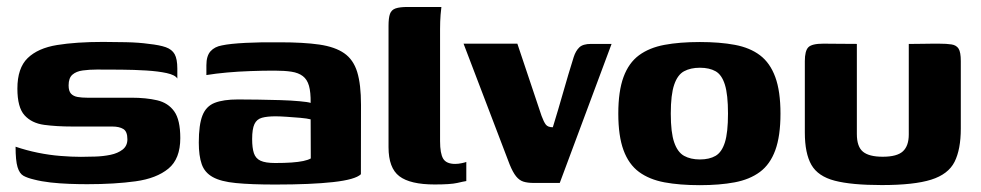

<svg xmlns="http://www.w3.org/2000/svg" viewBox="-20 -525 2815 551"><path d="M230.2 3.6Q206.2 3.6 178.9 2.6Q151.7 1.6 125.2 -1.3Q98.7 -4.3 77.3 -9.9Q58.9 -14.2 47.4 -20.5Q36 -26.8 30.3 -45.6Q24.7 -64.3 24.7 -104Q55.8 -93.4 88.8 -86.7Q121.8 -80 153.5 -77.5Q185.3 -74.9 212.3 -74.9Q230.7 -74.9 253.4 -75.7Q276.1 -76.4 297 -80.7Q317.9 -85 331.8 -95.7Q345.6 -106.4 345.6 -125.3Q345.6 -147.7 333.9 -154.8Q322.2 -161.9 302 -161.9H187.7Q142.3 -161.9 106.6 -166.7Q70.9 -171.6 50.4 -194.2Q29.9 -216.8 29.9 -270.7Q29.9 -329.7 59.4 -358.3Q88.9 -386.9 143.8 -395.8Q198.7 -404.7 275.7 -404.7Q304 -404.7 341.4 -403.9Q378.9 -403.1 406.8 -399.1Q438 -395.8 455.8 -389.5Q473.5 -383.2 481.2 -369.5Q488.9 -355.7 488.9 -328V-299.6Q482.7 -309.9 458.2 -315.3Q433.7 -320.6 399.4 -322.7Q365 -324.8 327.6 -325.1Q290.2 -325.4 258.2 -325.4Q236 -325.4 217.4 -322.8Q198.8 -320.3 187.8 -310.7Q176.9 -301.2 176.9 -280Q176.9 -263.6 183.8 -256.2Q190.7 -248.8 202.8 -246.7Q214.9 -244.6 230 -244.6H357.2Q399.4 -244.6 431 -237.2Q462.6 -229.8 480 -205.4Q497.4 -181 497.4 -128.8Q497.4 -69.1 463.3 -41.1Q429.2 -13 369.2 -4.7Q309.3 3.6 230.2 3.6Z M770.2 4.6Q700.3 4.6 656.9 0.3Q613.6 -3.9 590.5 -16.9Q567.3 -29.8 558.9 -53.8Q550.5 -77.8 550.5 -115.9Q550.5 -166.9 561 -193.6Q571.4 -220.2 596.3 -229.9Q621.2 -239.6 662.8 -239.6Q688.5 -239.6 720.8 -239.1Q753.1 -238.6 784.4 -237.7Q815.8 -236.7 839.6 -234.5Q863.5 -232.4 871.5 -229.7Q871.9 -260.6 866.7 -278.8Q861.5 -297.1 849 -306.6Q836.6 -316.1 816.6 -319.2Q796.7 -322.3 767.8 -322.3Q733.5 -322.3 698.6 -321Q663.6 -319.8 631.4 -316.9Q599.2 -314 572.3 -309.6V-337.9Q572.3 -364.5 584.1 -377.8Q595.9 -391 616.8 -394.7Q640 -399.7 685.3 -402Q730.5 -404.3 783.5 -403.6Q851.4 -403.6 896.5 -397.1Q941.5 -390.5 967.8 -372.2Q994.1 -354 1005.1 -318.4Q1016 -282.7 1016 -224.3L1015.7 -25Q999.8 -9.6 936.5 -2.5Q873.2 4.6 770.2 4.6ZM769.5 -57.2Q796.5 -57.2 816.5 -58.6Q836.4 -60 850.2 -62.9Q864 -65.8 871.9 -70.3L871.5 -182.5Q861.5 -185.1 841.7 -186.9Q821.9 -188.7 802.1 -189.9Q782.3 -191.2 770.7 -191.2Q747 -191.2 731.9 -187.1Q716.8 -183 710.2 -168.9Q703.6 -154.9 703.6 -125.9Q703.6 -100.6 708.6 -85.4Q713.7 -70.2 727.8 -63.7Q741.9 -57.2 769.5 -57.2Z M1227.3 4.4Q1157.1 4.4 1126 -19.3Q1095 -42.9 1095 -102.6V-451Q1095 -473.5 1099.1 -485Q1103.2 -496.6 1115.1 -500.8Q1127.1 -505 1150.3 -505H1246.7Q1246 -501.6 1244.4 -482.7Q1242.9 -463.8 1242.9 -441.3V-120Q1242.9 -84.4 1251.9 -69.5Q1261 -54.6 1286.3 -54.6Q1295.4 -54.6 1305.5 -56.8Q1315.5 -59 1318.2 -60.3V-5.4Q1311.1 -4.4 1292.2 0Q1273.2 4.4 1227.3 4.4Z M1511.6 0Q1494.6 0 1482.6 -3.6Q1470.6 -7.2 1461.2 -18.8Q1451.8 -30.3 1442.4 -53.5L1310.3 -399.7H1464.7L1534.1 -192.6Q1540.4 -175.4 1546.3 -167.6Q1552.2 -159.8 1566.5 -159.8Q1582.2 -210.8 1596.5 -261.1Q1610.8 -311.5 1626.4 -361.2Q1632.2 -379.2 1642.6 -389.1Q1652.9 -399 1676.2 -399H1735.1L1586.4 0Z M1988.5 6.4Q1930.5 6.4 1887 -1.7Q1843.5 -9.8 1813.8 -31.6Q1784.2 -53.5 1769.3 -94.2Q1754.4 -134.8 1754.4 -199Q1754.4 -263.2 1769.3 -303.8Q1784.2 -344.5 1813.8 -366.4Q1843.5 -388.2 1887 -396.3Q1930.5 -404.4 1988.5 -404.4Q2045.7 -404.4 2088.9 -396.3Q2132.1 -388.2 2161 -366.4Q2190 -344.5 2204.9 -303.8Q2219.8 -263.2 2219.8 -199Q2219.8 -134.5 2204.9 -93.8Q2190 -53.2 2160.7 -31.5Q2131.4 -9.8 2088.2 -1.7Q2045.1 6.4 1988.5 6.4ZM1988.5 -67.4Q2015.8 -67.4 2033.6 -77.8Q2051.4 -88.2 2060.3 -116.4Q2069.2 -144.5 2069.2 -199Q2069.2 -253.5 2060.3 -282Q2051.4 -310.5 2033.6 -320.5Q2015.8 -330.6 1988.5 -330.6Q1961.8 -330.6 1943.1 -320.5Q1924.5 -310.5 1914.8 -282Q1905 -253.5 1905 -199Q1905 -144.5 1914.8 -116.4Q1924.5 -88.2 1943.1 -77.8Q1961.8 -67.4 1988.5 -67.4Z M2439 -399V-140.3Q2439 -104 2456.6 -89.6Q2474.2 -75.2 2513.2 -75.2Q2554.4 -75.2 2571.2 -90.8Q2588 -106.3 2588 -139.2V-399Q2589 -399 2601.2 -399Q2613.4 -399 2628.8 -399.3Q2644.3 -399.7 2657.5 -399.7Q2670.7 -399.7 2673.7 -399.7Q2696.9 -399.7 2710.8 -397.5Q2724.6 -395.3 2731 -385.3Q2737.3 -375.2 2737.3 -349.7V-156.1Q2737.3 -96.3 2719.4 -60.6Q2701.4 -24.9 2652.3 -9.4Q2603.2 6.1 2510.5 6.1Q2423.6 6.1 2375.6 -6.4Q2327.5 -18.9 2308.6 -51.8Q2289.7 -84.8 2289.7 -144.8V-349.7Q2289.7 -378.9 2299.7 -389.3Q2309.8 -399.7 2343 -399.7Q2367.3 -399.7 2391 -399.3Q2414.6 -399 2439 -399Z"/></svg>

Font: Genos Thin
Style: Regular
Weight: 100
Designer: Robert E. Leuschke
Foundry: Robert E. Leuschke
Version: Version 1.010